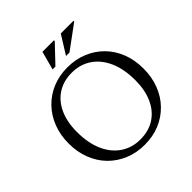

<svg xmlns="http://www.w3.org/2000/svg" viewBox="-226 -1037 1218 1218"><g transform="rotate(-45 383.0 -428.0)"><path d="M382.5 -685Q456 -685 517.8 -659.5Q579.5 -634 624.8 -588Q670 -542 694.8 -478.5Q719.5 -415 719.5 -338.5Q719.5 -262 695 -198.2Q670.5 -134.5 625.2 -87.8Q580 -41 518.8 -15.5Q457.5 10 384 10Q310.5 10 249 -15.5Q187.5 -41 142.2 -87Q97 -133 72 -196.8Q47 -260.5 47 -336.5Q47 -413 71.8 -476.8Q96.5 -540.5 141.8 -587.2Q187 -634 248.2 -659.5Q309.5 -685 382.5 -685ZM387.5 -33.5Q462.5 -33.5 517 -68.8Q571.5 -104 601 -169Q630.5 -234 630.5 -322.5Q630.5 -424 598.2 -495.2Q566 -566.5 509.2 -604Q452.5 -641.5 379 -641.5Q304 -641.5 249.5 -606.2Q195 -571 165.5 -506Q136 -441 136 -352.5Q136 -251.5 168.2 -180Q200.5 -108.5 257.5 -71Q314.5 -33.5 387.5 -33.5ZM428 -742 505.5 -866.5H619V-859.5L459 -742ZM307.5 -742 341 -866.5H444.5V-859.5L333 -742Z"/></g></svg>

Font: Newsreader 24pt
Style: Regular
Weight: 400
Designer: Hugues Gentile
Foundry: Production Type
Version: Version 1.003